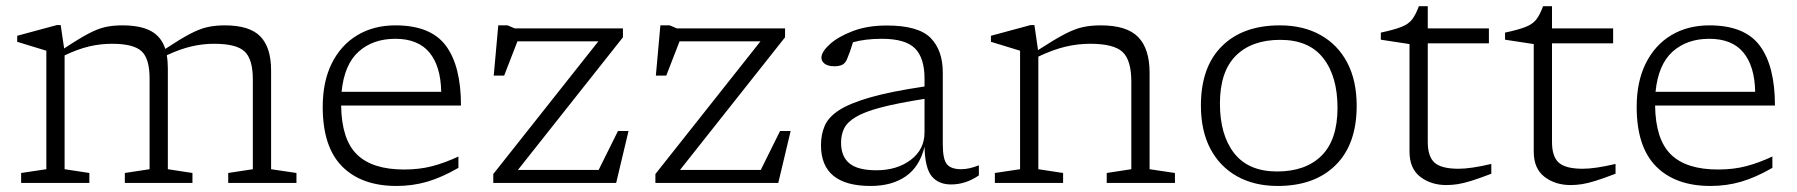

<svg xmlns="http://www.w3.org/2000/svg" viewBox="-20 -606 5954 636"><path d="M536 -378.5V-45.5L617.5 -33V0H393.5V-33L475.5 -45.5V-346Q475.5 -411.5 449 -436.2Q422.5 -461 351 -461Q312.5 -461 275.2 -452.2Q238 -443.5 194 -422.5V-45.5L276 -33V0H50V-33L133.5 -45.5V-438Q125.5 -440.5 98.2 -448.8Q71 -457 37 -467.5V-487.5L168.5 -523H181L192.5 -445.5Q241.5 -478 272.8 -494.5Q304 -511 329.2 -516.5Q354.5 -522 385 -522Q445.5 -522 480 -503.2Q514.5 -484.5 527.5 -444Q577.5 -477 609.5 -493.8Q641.5 -510.5 667.2 -516.2Q693 -522 724.5 -522Q807 -522 842.5 -485.2Q878 -448.5 878 -373V-45.5L962 -33V0H736V-33L817.5 -45.5V-343Q817.5 -410 790.2 -435.5Q763 -461 689.5 -461Q651 -461 613.8 -452.2Q576.5 -443.5 532.5 -423Q536 -403 536 -378.5Z M1290 -522Q1406.5 -522 1456.8 -454.8Q1507 -387.5 1507 -256.5H1110Q1111.5 -144 1162.5 -94.2Q1213.5 -44.5 1318.5 -44.5Q1369.5 -44.5 1411.5 -55.5Q1453.5 -66.5 1498.5 -87.5V-50Q1443 -18 1394.8 -4Q1346.5 10 1293.5 10Q1177.5 10 1113.2 -54.8Q1049 -119.5 1049 -252Q1049 -336 1079.2 -396.5Q1109.5 -457 1163.8 -489.5Q1218 -522 1290 -522ZM1289.5 -477.5Q1215.5 -477.5 1168 -435Q1120.5 -392.5 1111.5 -302H1441.5Q1440 -386.5 1402.5 -432Q1365 -477.5 1289.5 -477.5Z M1614 0V-29.5L1962 -469H1694L1650 -355.5H1615.5L1630.5 -522H1661.5L1685 -512H2043.5V-482.5L1695.5 -43H1963L2027 -172H2062L2021 0Z M2151 0V-29.5L2499 -469H2231L2187 -355.5H2152.5L2167.5 -522H2198.5L2222 -512H2580.5V-482.5L2232.5 -43H2500L2564 -172H2599L2558 0Z M3130.5 5Q3089 5 3066.5 -22Q3044 -49 3042.5 -120Q3026.5 -54 2980.5 -22Q2934.5 10 2864 10Q2699.5 10 2699.5 -125Q2699.5 -160.5 2711.8 -189.2Q2724 -218 2759.5 -241Q2795 -264 2863 -283.5Q2931 -303 3042.5 -319.5V-345.5Q3042.5 -414 3010.8 -445.8Q2979 -477.5 2901.5 -477.5Q2846 -477.5 2805.5 -466Q2795.5 -432.5 2785.5 -409.5Q2779 -395 2768.5 -390.8Q2758 -386.5 2745 -386.5Q2722.5 -386.5 2711.8 -394.8Q2701 -403 2701 -415Q2701 -434 2728.2 -459Q2755.5 -484 2804.2 -502.8Q2853 -521.5 2917.5 -521.5Q3022 -521.5 3062.5 -480.5Q3103 -439.5 3103 -365.5V-128.5Q3103 -78 3116.8 -61.8Q3130.5 -45.5 3164 -45.5Q3190.5 -45.5 3222.5 -58.5V-25Q3179 5 3130.5 5ZM2766 -133.5Q2766 -87.5 2793.8 -64.8Q2821.5 -42 2883 -42Q2951.5 -42 2997 -76.5Q3042.5 -111 3042.5 -167.5V-278.5Q2953 -264.5 2898 -250Q2843 -235.5 2814.5 -218.2Q2786 -201 2776 -180.2Q2766 -159.5 2766 -133.5Z M3646 -33 3727.5 -45.5V-335.5Q3727.5 -406.5 3698.5 -433.8Q3669.5 -461 3591.5 -461Q3549.5 -461 3508.8 -451.2Q3468 -441.5 3419.5 -418.5V-45.5L3501.5 -33V0H3275.5V-33L3359 -45.5V-438Q3351 -440.5 3323.8 -448.8Q3296.5 -457 3262.5 -467.5V-487.5L3394 -523H3406.5L3418.5 -440Q3471.5 -474.5 3505.2 -492.2Q3539 -510 3566.2 -516Q3593.5 -522 3626 -522Q3713 -522 3750.5 -483Q3788 -444 3788 -365V-45.5L3872 -33V0H3646Z M4212.5 10Q4135 10 4077.8 -22Q4020.5 -54 3989.2 -113.5Q3958 -173 3958 -256.5Q3958 -384 4027.5 -453Q4097 -522 4219.5 -522Q4297 -522 4354.2 -490Q4411.5 -458 4442.8 -398.5Q4474 -339 4474 -255.5Q4474 -128 4404.2 -59Q4334.5 10 4212.5 10ZM4210.5 -38Q4305 -38 4357.8 -90.5Q4410.5 -143 4410.5 -249Q4410.5 -353 4363.2 -413.5Q4316 -474 4221 -474Q4126.5 -474 4073.8 -421.5Q4021 -369 4021 -263Q4021 -159 4068.2 -98.5Q4115.5 -38 4210.5 -38Z M4709.5 -135.5Q4709.5 -87.5 4732 -67.2Q4754.5 -47 4811.5 -47Q4852 -47 4920 -63V-30.5Q4879.5 -15 4853.8 -7Q4828 1 4809 4Q4790 7 4771 7Q4720.5 7 4684.8 -20.2Q4649 -47.5 4649 -104V-460L4554 -474.5V-498Q4598.5 -507.5 4622 -516.8Q4645.5 -526 4657.5 -541.5Q4669.5 -557 4680 -585.5H4709.5V-512H4912V-462.5H4709.5Z M5121 -135.5Q5121 -87.5 5143.5 -67.2Q5166 -47 5223 -47Q5263.5 -47 5331.5 -63V-30.5Q5291 -15 5265.2 -7Q5239.5 1 5220.5 4Q5201.5 7 5182.5 7Q5132 7 5096.2 -20.2Q5060.5 -47.5 5060.5 -104V-460L4965.5 -474.5V-498Q5010 -507.5 5033.5 -516.8Q5057 -526 5069 -541.5Q5081 -557 5091.5 -585.5H5121V-512H5323.5V-462.5H5121Z M5642.5 -522Q5759 -522 5809.2 -454.8Q5859.5 -387.5 5859.5 -256.5H5462.5Q5464 -144 5515 -94.2Q5566 -44.5 5671 -44.5Q5722 -44.5 5764 -55.5Q5806 -66.5 5851 -87.5V-50Q5795.5 -18 5747.2 -4Q5699 10 5646 10Q5530 10 5465.8 -54.8Q5401.5 -119.5 5401.5 -252Q5401.5 -336 5431.8 -396.5Q5462 -457 5516.2 -489.5Q5570.5 -522 5642.5 -522ZM5642 -477.5Q5568 -477.5 5520.5 -435Q5473 -392.5 5464 -302H5794Q5792.5 -386.5 5755 -432Q5717.5 -477.5 5642 -477.5Z"/></svg>

Font: Newsreader Caption Light
Style: Regular
Weight: 300
Designer: Hugues Gentile
Foundry: Production Type
Version: Version 1.001